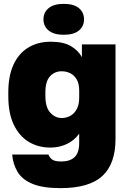

<svg xmlns="http://www.w3.org/2000/svg" viewBox="-20 -760 660 994"><path d="M293 214Q201 214 147.5 191.5Q94 169 70.5 129Q47 89 43 40H231Q236 55 249.5 65.5Q263 76 298 76Q342 76 366 53.5Q390 31 390 -20V-68Q365 -33 326 -14.5Q287 4 241 4Q178 4 129 -25.5Q80 -55 51.5 -114Q23 -173 23 -263V-283Q23 -366 49.5 -424.5Q76 -483 126 -513.5Q176 -544 242 -544Q309 -544 347.5 -521Q386 -498 404 -464V-530H578V-40Q578 88 510 151Q442 214 293 214ZM299 -149Q324 -149 344.5 -160.5Q365 -172 377.5 -195.5Q390 -219 390 -253V-293Q390 -326 377.5 -348Q365 -370 344.5 -380.5Q324 -391 299 -391Q263 -391 239 -365Q215 -339 215 -283V-263Q215 -204 240.5 -176.5Q266 -149 299 -149ZM310 -580Q259 -580 232 -602Q205 -624 205 -660Q205 -696 232 -718Q259 -740 310 -740Q362 -740 388.5 -718Q415 -696 415 -660Q415 -624 388.5 -602Q362 -580 310 -580Z"/></svg>

Font: Golos Text ExtraBold
Style: Regular
Weight: 800
Designer: A.Korolkova, Vitaly Kuzmin
Foundry: ParaType Ltd
Version: Version 2.004